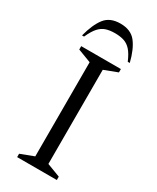

<svg xmlns="http://www.w3.org/2000/svg" viewBox="-218 -926 811 989"><g transform="rotate(30 188.0 -431.0)"><path d="M70 0V-20L149 -50V-610L70 -640V-660H306V-640L227 -610V-50L306 -20V0ZM46 -710Q65 -783 95.5 -822.5Q126 -862 188 -862Q250 -862 281 -822.5Q312 -783 330 -710H318Q301 -750 283 -770Q265 -790 242 -797.5Q219 -805 188 -805Q157 -805 134.5 -797.5Q112 -790 94 -770Q76 -750 58 -710Z"/></g></svg>

Font: Spectral Light
Style: Regular
Weight: 300
Designer: Jean-Baptiste Levee
Foundry: Production Type
Version: Version 2.001